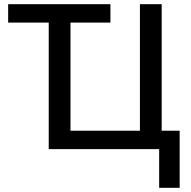

<svg xmlns="http://www.w3.org/2000/svg" viewBox="-20 -713 911 918"><path d="M741 185V0H213V-605H19V-693H508V-605H317V-88H649V-693H753V-88H839V185Z"/></svg>

Font: Ubuntu Sans Medium
Style: Regular
Weight: 500
Designer: Dalton Maag Ltd
Foundry: Dalton Maag Ltd
Version: Version 1.006; ttfautohint (v1.8.4.7-5d5b)